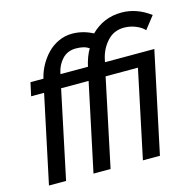

<svg xmlns="http://www.w3.org/2000/svg" viewBox="-107 -849 965 958"><g transform="rotate(-15 375.0 -370.0)"><path d="M126 -453.1H59.1L74.2 -522H141.1L142.1 -525.9Q149.9 -558.1 166.7 -588.9Q183.6 -619.6 208 -645.3Q232.4 -670.9 265.9 -686.5Q299.3 -702.1 335.9 -702.1Q392.1 -702.1 443.8 -674.8Q509.3 -740.2 602.1 -740.2Q680.2 -740.2 750 -688L699.2 -623Q683.6 -640.6 654.8 -652.3Q626 -664.1 594.2 -664.1Q542 -664.1 507.6 -626.2Q473.1 -588.4 461.9 -536.1L459 -522H713.9L603 0H515.1L610.8 -453.1H443.8L348.1 0H259.8L356 -453.1H213.9L118.2 0H29.8ZM371.1 -522Q375.5 -543.5 384.5 -568.4Q393.6 -593.3 403.8 -607.9Q381.8 -626 335.9 -626Q292.5 -626 265.4 -596.9Q238.3 -567.9 230 -526.9L229 -522Z"/></g></svg>

Font: Rawline Medium
Style: Italic
Weight: 500
Italic angle: -12°
Designer: Matt McInerney, Pablo Impallari, Rodrigo Fuenzalida
Foundry: Matt McInerney, Pablo Impallari, Rodrigo Fuenzalida
Version: Version 4.020;PS 004.020;hotconv 1.0.88;makeotf.lib2.5.64775